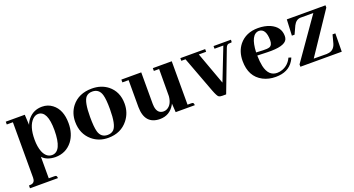

<svg xmlns="http://www.w3.org/2000/svg" viewBox="-43 -945 3028 1640"><g transform="rotate(-20 1471.0 -125.0)"><path d="M199.2 160.2V-35.2Q237.3 7.8 315.4 9.8Q412.1 9.8 470.7 -64.5Q519.5 -128.9 519.5 -224.6Q519.5 -348.6 445.3 -404.3Q405.3 -434.6 353.5 -434.6Q275.4 -434.6 226.6 -377Q207 -353.5 197.3 -326.2L192.4 -419.9H19.5V-394.5H75.2V109.4Q75.2 151.4 43 158.2Q32.2 160.2 19.5 160.2V185.5H273.4Q273.4 163.1 260.7 161.1Q254.9 160.2 249 160.2ZM301.8 -387.7Q385.7 -385.7 385.7 -210Q384.8 -17.6 294.9 -16.6Q242.2 -16.6 215.8 -81.1Q198.2 -126 198.2 -191.4Q198.2 -313.5 251 -365.2Q274.4 -387.7 301.8 -387.7Z M710 -211.9Q710 -348.6 743.2 -386.7Q763.7 -409.2 800.8 -409.2Q863.3 -409.2 880.9 -345.7Q892.6 -304.7 892.6 -215.8Q892.6 -73.2 855.5 -36.1Q834 -15.6 799.8 -15.6Q739.3 -15.6 721.7 -78.1Q710 -120.1 710 -211.9ZM805.7 -434.6Q685.5 -434.6 621.1 -352.5Q576.2 -293.9 576.2 -215.8Q576.2 -105.5 652.3 -41Q712.9 9.8 796.9 9.8Q912.1 9.8 977.5 -73.2Q1026.4 -135.7 1026.4 -217.8Q1026.4 -327.1 949.2 -388.7Q889.6 -434.6 805.7 -434.6Z M1561.5 -25.4H1528.3V-419.9H1356.4V-394.5H1404.3L1403.3 -148.4Q1396.5 -72.3 1347.7 -47.9Q1333 -41 1318.4 -41Q1262.7 -41 1252.9 -106.4Q1251 -119.1 1251 -132.8V-419.9H1070.3V-394.5H1127V-149.4Q1128.9 8.8 1266.6 9.8Q1354.5 9.8 1400.4 -68.4Q1403.3 -74.2 1406.2 -80.1L1411.1 0H1585Q1585 -21.5 1573.2 -24.4Q1568.4 -25.4 1561.5 -25.4Z M1832 -395.5V-419.9H1606.4V-395.5H1644.5L1767.6 -66.4Q1789.1 -10.7 1801.8 -2Q1812.5 4.9 1833 4.9H1868.2L2009.8 -367.2Q2019.5 -391.6 2035.2 -394.5Q2041 -395.5 2046.9 -395.5Q2062.5 -395.5 2064.5 -397.5Q2066.4 -403.3 2066.4 -419.9H1908.2V-395.5H1988.3L1873 -100.6L1765.6 -395.5Z M2316.4 -409.2Q2378.9 -407.2 2379.9 -302.7Q2379.9 -256.8 2352.5 -246.1Q2333 -239.3 2293.9 -241.2L2231.4 -244.1Q2238.3 -406.2 2316.4 -409.2ZM2499 -100.6 2475.6 -108.4Q2448.2 -48.8 2389.6 -27.3Q2366.2 -18.6 2341.8 -18.6Q2263.7 -18.6 2241.2 -118.2Q2232.4 -159.2 2231.4 -215.8L2321.3 -212.9Q2478.5 -208 2503.9 -262.7Q2509.8 -276.4 2509.8 -293Q2509.8 -376 2424.8 -414.1Q2377 -434.6 2316.4 -434.6Q2206.1 -434.6 2144.5 -359.4Q2097.7 -300.8 2097.7 -213.9Q2097.7 -72.3 2204.1 -16.6Q2254.9 9.8 2319.3 9.8Q2433.6 9.8 2483.4 -70.3Q2493.2 -85 2499 -100.6Z M2675.8 -26.4 2925.8 -399.4V-419.9H2574.2L2567.4 -274.4H2591.8L2625 -346.7Q2648.4 -392.6 2689.5 -393.6H2805.7L2544.9 -21.5V0H2920.9L2922.9 -166H2897.5L2877 -88.9Q2858.4 -27.3 2797.9 -26.4L2800.8 -25.4Z"/></g></svg>

Font: Abhaya Libre ExtraBold
Style: Regular
Weight: 800
Designer: Pushpananda Ekanayake, Sol Matas, Pathum Egodawatta
Foundry: Mooniak
Version: Version 1.050 ; ttfautohint (v1.6)